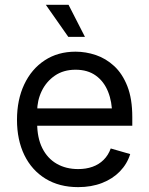

<svg xmlns="http://www.w3.org/2000/svg" viewBox="-20 -768 620 800"><path d="M305.7 11.7Q227.1 11.7 169.7 -23.4Q112.3 -58.6 81.5 -121.8Q50.8 -185.1 50.8 -268.6Q50.8 -352.5 81.1 -416.5Q111.3 -480.5 166.3 -516.6Q221.2 -552.7 294.9 -552.7Q337.4 -552.7 379.4 -538.6Q421.4 -524.4 455.8 -492.7Q490.2 -460.9 510.7 -408.7Q531.2 -356.4 531.2 -280.3V-244.1H110.4V-316.4H485.8L447.3 -289.1Q447.3 -343.8 430.2 -386.2Q413.1 -428.7 379.2 -453.1Q345.2 -477.5 294.9 -477.5Q244.6 -477.5 208.7 -452.9Q172.9 -428.2 153.8 -388.7Q134.8 -349.1 134.8 -303.7V-255.9Q134.8 -193.8 156.2 -150.9Q177.7 -107.9 216.3 -85.7Q254.9 -63.5 305.7 -63.5Q338.4 -63.5 365.2 -73Q392.1 -82.5 411.6 -101.8Q431.2 -121.1 441.4 -149.4L522.5 -126Q509.8 -85 479.7 -54Q449.7 -22.9 405.3 -5.6Q360.8 11.7 305.7 11.7ZM264.6 -614.3 170.9 -748H265.6L334 -614.3Z"/></svg>

Font: GitLab Sans
Style: Regular
Weight: 400
Designer: Rasmus Andersson
Foundry: Modifications by GitLab B.V., manufactured by rsms
Version: Version 4.000;git-c8fb6b7